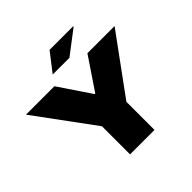

<svg xmlns="http://www.w3.org/2000/svg" viewBox="-213 -1092 1299 1299"><g transform="rotate(-45 436.0 -442.5)"><path d="M320 0V-269L12 -688H284L439 -458H445L600 -688H860L554 -269V0ZM332 -752 435 -885H660L661 -881L492 -752Z"/></g></svg>

Font: Archivo SemiBold SemiExpanded Black
Style: Regular
Weight: 900
Width: 6
Version: Version 2.001